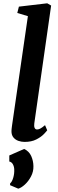

<svg xmlns="http://www.w3.org/2000/svg" viewBox="-20 -837 348 1146"><path d="M184.7 -100.6Q182.4 -83.6 186.6 -73.9Q190.9 -64.2 201.4 -64.2Q209.6 -64.2 219.7 -69.1Q229.8 -74 248.8 -89.9L261.8 -59.3Q256.8 -52 240.6 -35.4Q224.4 -18.7 196.1 -4.4Q167.9 10 126.4 10Q107.7 10 89.6 3.7Q71.5 -2.7 59.9 -16.9Q48.3 -31.1 48.5 -54.3Q48.5 -59.6 49.2 -66.4Q49.8 -73.3 50.8 -80Q51.7 -86.7 52.2 -90.5L146.5 -740.6L83.2 -759.5L92.8 -797.4L262 -817.3L285.2 -803.9ZM40 268.2 40.7 257Q51.5 249.2 58.8 224.6Q66.1 200 65 175Q64.7 158.3 57.3 144.2Q50 130.1 35.5 127V90.9L124.3 52Q153.6 66 166.3 94.3Q178.9 122.5 179.5 154.3Q180.5 187.1 165.1 216.1Q149.8 245.2 128.3 264.7Q106.8 284.2 89 289.1Z"/></svg>

Font: Merriweather 7pt Light
Style: Italic
Weight: 300
Italic angle: -7.8°
Designer: Eben Sorkin
Foundry: Eben Sorkin
Version: Version 2.200;gftools[0.9.31]